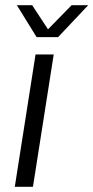

<svg xmlns="http://www.w3.org/2000/svg" viewBox="-20 -720 360 740"><path d="M37 0 117 -510H187L107 0ZM121 -577 45 -700H104L165 -607L256 -700H320L204 -577Z"/></svg>

Font: MuseoModerno Thin Light
Style: Italic
Weight: 300
Italic angle: -9°
Version: Version 1.003